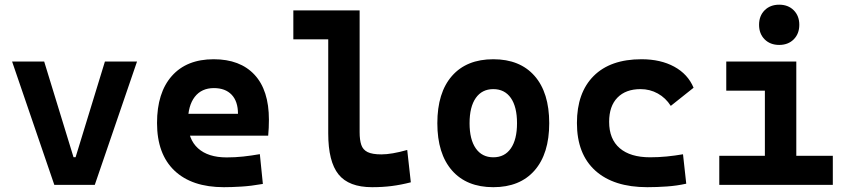

<svg xmlns="http://www.w3.org/2000/svg" viewBox="-20 -776 3556 806"><path d="M208 0 30.8 -517.6H165.5L288.6 -116.2H297.4L420.4 -517.6H555.2L377.9 0Z M919.9 9.8Q785.5 9.8 712.3 -59.8Q639.2 -129.4 639.2 -259.8Q639.2 -386.7 701.3 -457Q763.5 -527.3 877 -527.3Q987.8 -527.3 1048.3 -462.4Q1108.9 -397.4 1108.9 -273.4Q1108.9 -238.3 1105.8 -206.5H726.1V-298.3H979Q979 -350.5 952.4 -378.4Q925.8 -406.2 877.9 -406.2Q826.2 -406.2 797.6 -369.4Q769 -332.5 769 -264.6Q769 -191.5 811.3 -153.4Q853.6 -115.2 931.6 -115.2Q966.9 -115.2 1001 -118.9Q1035.2 -122.6 1070.8 -128.9L1083.5 -3.9Q1033.9 4.9 992.7 7.3Q951.6 9.8 919.9 9.8Z M1542 9.8Q1444.3 9.8 1401.1 -43.9Q1357.9 -97.7 1357.9 -215.8V-732.4H1489.7V-220.7Q1489.7 -188.5 1496.6 -168Q1503.4 -147.5 1522.9 -137.7Q1542.5 -127.9 1581.1 -127.9Q1624 -127.9 1689.5 -146.5L1704.6 -10.7Q1663.1 0 1624.5 4.9Q1585.9 9.8 1542 9.8ZM1211.4 -610.8V-732.4H1366.7V-610.8Z M2050.8 9.8Q1939 9.8 1877.4 -60.5Q1815.9 -130.9 1815.9 -258.8Q1815.9 -387.2 1877.4 -457.3Q1939 -527.3 2050.8 -527.3Q2162.6 -527.3 2224.1 -457.3Q2285.6 -387.2 2285.6 -258.8Q2285.6 -130.9 2224.1 -60.5Q2162.6 9.8 2050.8 9.8ZM2051 -115.7Q2098.6 -115.7 2124.5 -153.1Q2150.4 -190.5 2150.4 -258.9Q2150.4 -327.6 2124.5 -364.7Q2098.5 -401.9 2050.8 -401.9Q2003.4 -401.9 1977.3 -364.7Q1951.2 -327.5 1951.2 -258.8Q1951.2 -190.4 1977.3 -153.1Q2003.4 -115.7 2051 -115.7Z M2697.3 9.8Q2556.2 9.8 2479 -59.8Q2401.9 -129.4 2401.9 -259.8Q2401.9 -386.7 2472.1 -457Q2542.4 -527.3 2672.9 -527.3Q2753.2 -527.3 2810.4 -496.1Q2867.7 -464.8 2891.6 -407.7L2795.9 -331.5Q2774.6 -365.1 2741.4 -383.5Q2708.3 -401.9 2668.9 -401.9Q2606.9 -401.9 2572 -366.2Q2537.1 -330.5 2537.1 -264.6Q2537.1 -191.9 2581.7 -153.8Q2626.2 -115.7 2709 -115.7Q2744 -115.7 2779 -119.1Q2814 -122.6 2847.2 -128.4L2860.8 -4.9Q2821.4 3.9 2779.3 6.8Q2737.2 9.8 2697.3 9.8Z M3190.9 0V-488.3H3322.8V0ZM2999.5 0V-122.1H3200.7V0ZM3313 0V-122.1H3476.1V0ZM3028.8 -395.5V-517.6H3322.8V-395.5ZM3251 -587.4Q3213.4 -587.4 3189.9 -610.8Q3166.5 -634.3 3166.5 -671.9Q3166.5 -709.5 3189.9 -732.9Q3213.4 -756.3 3251 -756.3Q3288.6 -756.3 3312 -732.9Q3335.4 -709.5 3335.4 -671.9Q3335.4 -634.3 3312 -610.8Q3288.6 -587.4 3251 -587.4Z"/></svg>

Font: Cascadia Code
Style: Regular
Weight: 400
Monospace: yes
Designer: Aaron Bell
Foundry: Saja Typeworks
Version: Version 2106.017